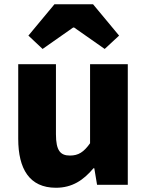

<svg xmlns="http://www.w3.org/2000/svg" viewBox="-20 -872 694 906"><path d="M244 14C321 14 374 -22 421 -78H425L438 0H583V-569H405V-196C375 -154 350 -138 310 -138C265 -138 244 -161 244 -239V-569H66V-217C66 -75 119 14 244 14ZM114 -704 181 -641 325 -742H330L474 -641L542 -704L419 -852H237Z"/></svg>

Font: Noto Sans CJK HK Black
Style: Regular
Weight: 900
Designer: Ryoko NISHIZUKA 西塚涼子 (kana, bopomofo & ideographs); Paul D. Hunt (Latin, Greek & Cyrillic); Sandoll Communications 산돌커뮤니
Foundry: Adobe
Version: Version 2.004;hotconv 1.0.118;makeotfexe 2.5.65603